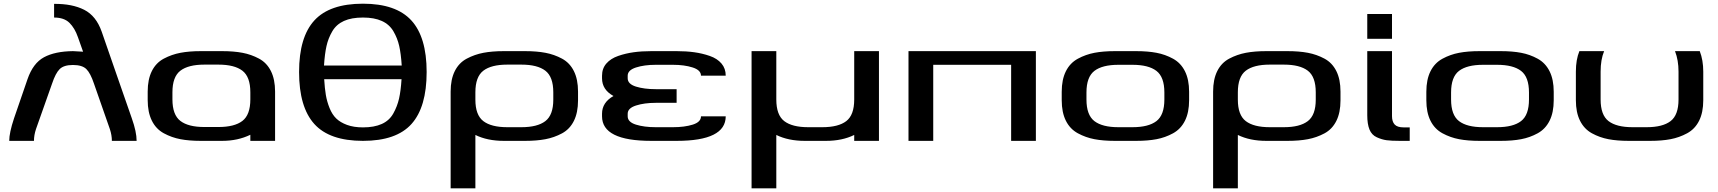

<svg xmlns="http://www.w3.org/2000/svg" viewBox="-20 -763 9306 1040"><path d="M262 -310 175 -64Q164 -31 164 0H30Q30 -44 56 -122L129 -334Q159 -421 218.5 -453Q278 -485 375 -486Q428 -483 430 -483L402 -562Q385 -611 356 -639.5Q327 -668 273 -668V-742Q371 -743 436 -710Q501 -677 531 -591Q552 -529 608 -369Q664 -209 694 -122Q720 -49 720 0H586Q586 -31 575 -64L489 -310Q470 -367 447.5 -389Q425 -411 375 -411Q326 -411 303.5 -389Q281 -367 262 -310Z M914 -263V-225Q914 -141 957 -108Q1000 -75 1087 -75H1163Q1250 -75 1293 -108Q1336 -141 1336 -225V-263Q1336 -347 1293 -380Q1250 -413 1163 -413H1087Q1000 -413 957 -380Q914 -347 914 -263ZM1470 -267V0H1336V-33Q1268 0 1183 0H1068Q1005 0 957.5 -9Q910 -18 867.5 -41Q825 -64 802.5 -109.5Q780 -155 780 -221V-267Q780 -333 802.5 -378Q825 -423 867.5 -445.5Q910 -468 957.5 -477Q1005 -486 1068 -486H1183Q1246 -486 1293.5 -477Q1341 -468 1383 -445.5Q1425 -423 1447.5 -378Q1470 -333 1470 -267Z M1600 -373Q1600 -562 1683 -652.5Q1766 -743 1946 -743Q2125 -743 2208 -652.5Q2291 -562 2291 -373Q2291 -183 2209 -91.5Q2127 0 1946 0Q1765 0 1682.5 -91.5Q1600 -183 1600 -373ZM1946 -73Q2007 -73 2048 -91.5Q2089 -110 2110.5 -148.5Q2132 -187 2141.5 -229Q2151 -271 2155 -334H1736Q1739 -284 1745 -248.5Q1751 -213 1765 -178Q1779 -143 1801 -121.5Q1823 -100 1859.5 -86.5Q1896 -73 1946 -73ZM1735 -408H2156Q2152 -471 2142.5 -513.5Q2133 -556 2111 -593.5Q2089 -631 2048 -649.5Q2007 -668 1946 -668Q1884 -668 1843 -649.5Q1802 -631 1780 -593.5Q1758 -556 1748.5 -513.5Q1739 -471 1735 -408Z M2824 -486Q2887 -486 2934.5 -477Q2982 -468 3024 -445.5Q3066 -423 3088.5 -378Q3111 -333 3111 -267V-219Q3111 -153 3088.5 -108Q3066 -63 3024 -40.5Q2982 -18 2934.5 -9Q2887 0 2824 0H2709Q2620 0 2555 -32V257H2421V-267Q2421 -333 2443.5 -378Q2466 -423 2508.5 -445.5Q2551 -468 2598.5 -477Q2646 -486 2709 -486ZM2977 -223V-263Q2977 -347 2934 -380Q2891 -413 2804 -413H2728Q2641 -413 2598 -380Q2555 -347 2555 -263V-223Q2555 -140 2598 -107Q2641 -74 2728 -74H2804Q2891 -74 2934 -107Q2977 -140 2977 -223Z M3303 -243Q3241 -277 3241 -339V-353Q3241 -392 3264.5 -419Q3288 -446 3328.5 -460Q3369 -474 3412.5 -480Q3456 -486 3508 -486H3645Q3697 -486 3740.5 -480Q3784 -474 3824.5 -460Q3865 -446 3888 -419Q3911 -392 3911 -353H3777Q3777 -383 3732 -397.5Q3687 -412 3625 -412H3532Q3470 -412 3425 -397.5Q3380 -383 3380 -353V-339Q3380 -308 3424.5 -294Q3469 -280 3532 -280H3645V-206H3532Q3470 -206 3425 -191.5Q3380 -177 3380 -147V-133Q3380 -102 3424.5 -88Q3469 -74 3532 -74H3625Q3688 -74 3732.5 -88Q3777 -102 3777 -133H3911Q3911 0 3645 0H3508Q3241 0 3241 -133V-147Q3241 -208 3303 -243Z M4358 -74H4434Q4521 -74 4564 -107Q4607 -140 4607 -224V-486H4741V0H4607V-32Q4542 0 4454 0H4339Q4250 0 4185 -32V257H4051V-486H4185V-224Q4185 -140 4228 -107Q4271 -74 4358 -74Z M5035 -412V0H4901V-486H5591V0H5457V-412Z M5865 -262V-224Q5865 -140 5908 -107Q5951 -74 6038 -74H6114Q6201 -74 6244 -107Q6287 -140 6287 -224V-262Q6287 -346 6244 -379Q6201 -412 6114 -412H6038Q5951 -412 5908 -379Q5865 -346 5865 -262ZM6134 0H6019Q5956 0 5908.5 -9Q5861 -18 5818.5 -41Q5776 -64 5753.5 -109Q5731 -154 5731 -220V-266Q5731 -332 5753.5 -377Q5776 -422 5818.5 -445Q5861 -468 5908.5 -477Q5956 -486 6019 -486H6134Q6197 -486 6244.5 -477Q6292 -468 6334 -445Q6376 -422 6398.5 -377Q6421 -332 6421 -266V-220Q6421 -154 6398.5 -109Q6376 -64 6334 -41Q6292 -18 6244.5 -9Q6197 0 6134 0Z M6954 -486Q7017 -486 7064.5 -477Q7112 -468 7154 -445.5Q7196 -423 7218.5 -378Q7241 -333 7241 -267V-219Q7241 -153 7218.5 -108Q7196 -63 7154 -40.5Q7112 -18 7064.5 -9Q7017 0 6954 0H6839Q6750 0 6685 -32V257H6551V-267Q6551 -333 6573.5 -378Q6596 -423 6638.5 -445.5Q6681 -468 6728.5 -477Q6776 -486 6839 -486ZM7107 -223V-263Q7107 -347 7064 -380Q7021 -413 6934 -413H6858Q6771 -413 6728 -380Q6685 -347 6685 -263V-223Q6685 -140 6728 -107Q6771 -74 6858 -74H6934Q7021 -74 7064 -107Q7107 -140 7107 -223Z M7520 -486V-134Q7520 -104 7534.5 -88.5Q7549 -73 7583 -73H7616V0H7563Q7516 0 7490.5 -3.5Q7465 -7 7437.5 -19.5Q7410 -32 7398 -61.5Q7386 -91 7386 -139V-486ZM7520 -687V-553H7386V-687Z M7840 -262V-224Q7840 -140 7883 -107Q7926 -74 8013 -74H8089Q8176 -74 8219 -107Q8262 -140 8262 -224V-262Q8262 -346 8219 -379Q8176 -412 8089 -412H8013Q7926 -412 7883 -379Q7840 -346 7840 -262ZM8109 0H7994Q7931 0 7883.5 -9Q7836 -18 7793.5 -41Q7751 -64 7728.5 -109Q7706 -154 7706 -220V-266Q7706 -332 7728.5 -377Q7751 -422 7793.5 -445Q7836 -468 7883.5 -477Q7931 -486 7994 -486H8109Q8172 -486 8219.5 -477Q8267 -468 8309 -445Q8351 -422 8373.5 -377Q8396 -332 8396 -266V-220Q8396 -154 8373.5 -109Q8351 -64 8309 -41Q8267 -18 8219.5 -9Q8172 0 8109 0Z M8650 -375V-224Q8650 -140 8693 -107Q8736 -74 8823 -74H8899Q8986 -74 9029 -107Q9072 -140 9072 -224V-375Q9072 -437 9053 -486H9187Q9206 -437 9206 -375V-220Q9206 -154 9183.5 -109Q9161 -64 9118.5 -41Q9076 -18 9028.5 -9Q8981 0 8918 0H8803Q8740 0 8692.5 -9Q8645 -18 8603 -41Q8561 -64 8538.5 -109Q8516 -154 8516 -220V-375Q8516 -440 8535 -486H8669Q8650 -440 8650 -375Z"/></svg>

Font: Aneo
Style: Regular
Weight: 400
Designer: Anastasios Pappas
Foundry: Anastasios Pappas
Version: Version 1.000